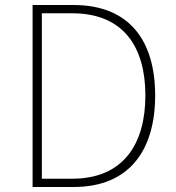

<svg xmlns="http://www.w3.org/2000/svg" viewBox="-20 -746 701 766"><path d="M110 0H274C498 0 599 -149 599 -365C599 -582 498 -726 273 -726H110ZM147 -33V-693H268C474 -693 560 -557 560 -365C560 -174 474 -33 268 -33Z"/></svg>

Font: Noto Sans CJK JP Thin
Style: Regular
Weight: 250
Designer: Ryoko NISHIZUKA (kana & ideographs); Paul D. Hunt (Latin, Greek & Cyrillic); Wenlong ZHANG (bopomofo); Sandoll Communica
Foundry: Adobe Systems Incorporated
Version: Version 1.004;PS 1.004;hotconv 1.0.82;makeotf.lib2.5.63406